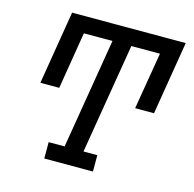

<svg xmlns="http://www.w3.org/2000/svg" viewBox="-107 -844 964 953"><g transform="rotate(15 375.0 -367.5)"><path d="M202 0V-84H284L378 -651H231L183 -358H86L148 -735H732L670 -358H573L622 -651H475L381 -84H452V0Z"/></g></svg>

Font: Iosevka Etoile Medium Oblique
Style: Regular
Weight: 500
Italic angle: -9°
Designer: Belleve Invis
Foundry: Belleve Invis
Version: Version 15.5.2; ttfautohint (v1.8.4)